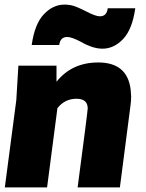

<svg xmlns="http://www.w3.org/2000/svg" viewBox="-20 -816 635 836"><path d="M426 -604Q384 -604 332 -634Q292 -655 273 -655Q242 -655 238 -620H118Q131 -712 171 -754Q211 -796 261 -796Q288 -796 311.5 -786.5Q335 -777 356 -766Q396 -745 415 -745Q445 -745 449 -780H569Q556 -688 516 -646Q476 -604 426 -604ZM502 0H318Q362 -333 362 -345Q361 -386 313 -386Q262 -386 230 -345L185 0H1L51 -380L60 -530H226V-460Q293 -544 408 -544Q535 -544 549 -425L551 -396Q551 -376 548 -355Z"/></svg>

Font: Tanohe Sans ExtraBold
Style: Italic
Weight: 800
Designer: Village Type and Design LLC & Cristiano Sobral
Foundry: Cooper Hewitt Smithsonian Design Museum
Version: Version 1.00;September 29, 2021;FontCreator 13.0.0.2655 64-b